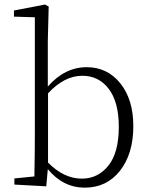

<svg xmlns="http://www.w3.org/2000/svg" viewBox="-20 -820 665 853"><path d="M193.4 -405.3V-97.7Q263.7 -26.4 343.8 -26.4Q415 -26.4 461.4 -84Q507.8 -141.6 507.8 -256.8Q507.8 -366.2 463.4 -424.8Q418.9 -483.4 345.7 -483.4Q265.6 -483.4 193.4 -405.3ZM192.4 -638.7V-435.5Q267.6 -521.5 365.2 -521.5Q457 -521.5 514.6 -449.7Q572.3 -377.9 572.3 -259.8Q572.3 -136.7 513.2 -61.5Q454.1 13.7 356.4 13.7Q260.7 13.7 192.4 -68.4L185.5 7.8L43.9 0V-27.3L132.8 -36.1Q134.8 -145.5 134.8 -225.6V-743.2L42 -746.1V-773.4L179.7 -799.8L196.3 -791Z"/></svg>

Font: GenYoMin TW TTF ExtraLight
Style: Regular
Weight: 250
Version: Version 1.300